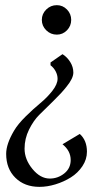

<svg xmlns="http://www.w3.org/2000/svg" viewBox="-20 -519 402 744"><path d="M200.2 -384.8Q176.3 -384.8 159.2 -401.6Q142.1 -418.5 142.1 -441.9Q142.1 -465.3 159.2 -482.2Q176.3 -499 200.2 -499Q223.1 -499 239.5 -482.2Q255.9 -465.3 255.9 -441.9Q255.9 -418.5 239.5 -401.6Q223.1 -384.8 200.2 -384.8ZM175.8 -276.9 222.2 -309.1Q240.2 -297.9 252.2 -278.6Q264.2 -259.3 264.2 -237.8Q264.2 -215.3 237.8 -183.1Q219.2 -159.2 186.3 -127.2Q153.3 -95.2 131.6 -73.5Q109.9 -51.8 92.5 -16.8Q75.2 18.1 75.2 57.1Q75.2 98.6 105.7 135.7Q136.2 172.9 172.9 172.9Q204.1 172.9 229 153.1Q253.9 133.3 253.9 101.1Q253.9 65.4 222.2 40L289.1 0Q316.9 24.9 316.9 68.8Q316.9 98.6 299.3 125Q281.7 151.4 254.4 168.5Q227.1 185.5 195.1 195.3Q163.1 205.1 132.8 205.1Q75.2 205.1 39.6 169.9Q3.9 134.8 3.9 77.1Q3.9 39.1 34.2 -12.2Q49.3 -38.1 79.8 -68.1Q110.4 -98.1 136.5 -119.6Q162.6 -141.1 182.9 -167Q203.1 -192.9 203.1 -213.9Q203.1 -228.5 195.6 -242.7Q188 -256.8 175.8 -266.1Z"/></svg>

Font: Aref Ruqaa
Style: Regular
Weight: 400
Designer: Abdoulla Aref
Version: Version 0.7